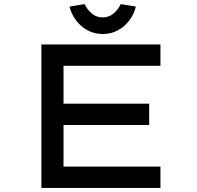

<svg xmlns="http://www.w3.org/2000/svg" viewBox="-20 -917 963 937"><path d="M182 0V-700H763V-596H290V-104H763V0ZM241 -307V-411H708V-307ZM481 -751Q440 -751 406.5 -769.5Q373 -788 350.5 -818.5Q328 -849 319 -885L393 -897Q404 -872 427 -852Q450 -832 481 -832Q512 -832 535 -852Q558 -872 569 -897L643 -885Q635 -849 612 -818.5Q589 -788 556 -769.5Q523 -751 481 -751Z"/></svg>

Font: Lexend Zetta
Style: Regular
Weight: 400
Designer: Bonnie Shaver-Troup, Thomas Jockin
Foundry: Lexend
Version: Version 1.007